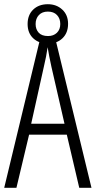

<svg xmlns="http://www.w3.org/2000/svg" viewBox="-20 -891 454 911"><path d="M356 0 297 -252H118L58 0H0L172 -714H241L414 0ZM224 -574Q218 -600 214 -622Q210 -644 206 -667Q200 -624 188 -574L128 -304H286ZM208 -684Q165 -684 138 -709Q111 -734 111 -777Q111 -820 137.5 -845.5Q164 -871 207 -871Q248 -871 275.5 -845.5Q303 -820 303 -778Q303 -735 276.5 -709.5Q250 -684 208 -684ZM208 -720Q234 -720 250 -735.5Q266 -751 266 -777Q266 -803 250.5 -819.5Q235 -836 207 -836Q180 -836 164.5 -819.5Q149 -803 149 -777Q149 -752 163.5 -736Q178 -720 208 -720Z"/></svg>

Font: Noto Sans Hebrew ExtraCondensed Light
Style: Regular
Weight: 300
Width: 2
Designer: Monotype Design Team
Foundry: Monotype Imaging Inc.
Version: Version 2.004; ttfautohint (v1.8.4.7-5d5b)